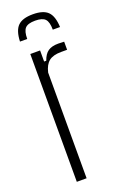

<svg xmlns="http://www.w3.org/2000/svg" viewBox="-149 -804 532 847"><g transform="rotate(-20 117.5 -380.5)"><path d="M56 0V-600H102V-548H112Q122 -577 139.5 -589Q157 -601 187 -601Q203 -601 215 -600V-562H187Q149 -562 129.5 -546.5Q110 -531 102 -496V0ZM32 -667H66Q66 -703 79 -717Q92 -731 126 -731Q160 -731 173 -717Q186 -703 186 -667H220Q218 -718 196.5 -739.5Q175 -761 126 -761Q77 -761 55.5 -739.5Q34 -718 32 -667Z"/></g></svg>

Font: Big Shoulders Display Light
Style: Regular
Weight: 300
Designer: Patric King
Foundry: XO Type Co
Version: Version 1.000; ttfautohint (v1.8.2)